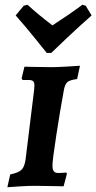

<svg xmlns="http://www.w3.org/2000/svg" viewBox="-20 -783 406 809"><path d="M201 -85Q201 -68 207 -61Q213 -54 226 -54Q239 -54 247.5 -55Q256 -56 259 -56L262 -51L248 2Q234 2 197.5 1Q161 0 127 0Q98 0 60.5 2.5Q23 5 11 6L23 -48Q58 -55 71 -68Q84 -81 88 -113L124 -406Q125 -413 125 -423Q125 -436 119.5 -441Q114 -446 100 -446H75Q73 -449 71 -453L83 -502Q111 -502 129 -501L197 -500Q220 -500 261.5 -502.5Q303 -505 317 -506L305 -450Q275 -446 265 -438Q255 -430 250 -408Q234 -322 217.5 -215Q201 -108 201 -85ZM96 -763Q138 -724 201 -676Q278 -726 327 -763L341 -759L366 -718Q316 -674 263.5 -624.5Q211 -575 196 -560H177Q165 -575 125 -624.5Q85 -674 46 -718L80 -759Z"/></svg>

Font: Alegreya SC
Style: Bold Italic
Weight: 700
Italic angle: -7°
Designer: Juan Pablo del Peral
Foundry: Huerta Tipografica
Version: Version 2.007; ttfautohint (v1.6)